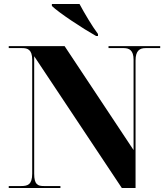

<svg xmlns="http://www.w3.org/2000/svg" viewBox="-20 -946 838 966"><path d="M463 -765H473V-775C443 -815 404 -881 380 -926H241V-916C277 -881 396 -803 463 -765ZM24 0H284V-10H201C170 -10 152 -17 152 -72V-663L593 0H662V-642C662 -691 683 -704 712 -704H786V-714H526V-704H603C630 -704 652 -693 652 -646V-191L305 -714H24V-704H92C118 -704 142 -697 142 -646V-72C142 -17 119 -10 87 -10H24Z"/></svg>

Font: Noto Serif Display ExtraBold
Style: Regular
Weight: 800
Designer: Monotype Design Team
Foundry: Monotype Imaging Inc.
Version: Version 2.009